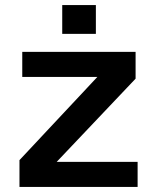

<svg xmlns="http://www.w3.org/2000/svg" viewBox="-20 -739 620 759"><path d="M57 0V-106L365 -435H68V-534H516V-428L204 -99H524V0ZM226 -605V-719H359V-605Z"/></svg>

Font: Geist SemBd
Style: Regular
Weight: 400
Designer: Basement.studio, Andrés Briganti, Mateo Zaragoza
Foundry: Basement.studio, Vercel, Andrés Briganti, Guido Ferreyra, Mateo Zaragoza
Version: Version 1.401